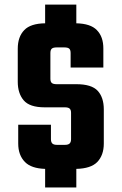

<svg xmlns="http://www.w3.org/2000/svg" viewBox="-20 -738 534 839"><path d="M313.5 81.1H177.2V0Q116.7 -2 89.4 -29.8Q59.6 -59.6 59.6 -110.8V-192.9H202.6V-129.9Q202.6 -117.2 208.5 -111.1Q214.4 -105 229.5 -105H263.2Q278.3 -105 284.4 -111.1Q290.5 -117.2 290.5 -129.9V-245.1Q290.5 -257.8 284.4 -263.4Q278.3 -269 263.2 -269H175.3Q109.4 -269 83.5 -299.6Q57.6 -330.1 57.6 -380.9V-524.9Q57.6 -577.6 86.4 -606.9Q113.8 -635.3 177.2 -636.2V-717.8H313.5V-636.2Q375.5 -634.8 402.8 -606.9Q432.1 -577.6 431.6 -524.9V-442.9H288.6V-505.9Q288.6 -520 282.5 -525.4Q276.4 -530.8 261.2 -530.8H227.5Q212.4 -530.8 206.3 -525.4Q200.2 -520 200.2 -505.9V-394Q200.2 -380.9 206.3 -375.5Q212.4 -370.1 227.5 -370.1H313.5Q380.4 -370.1 407 -341.1Q433.6 -312 433.6 -259.8V-110.8Q433.6 -59.6 404.8 -29.8Q377 -1.5 313.5 0Z"/></svg>

Font: Akaash Gobhi
Style: Regular
Weight: 400
Designer: Kulbir Singh Thind, MD
Foundry: Punjab Online
Version: Version 1.200